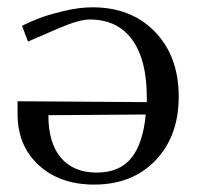

<svg xmlns="http://www.w3.org/2000/svg" viewBox="-20 -495 540 523"><path d="M377 -183.1 111.8 -181.2Q111.8 -105 146.2 -64.9Q180.7 -24.9 243.2 -24.9Q305.7 -24.9 337.6 -64.5Q369.6 -104 377 -183.1ZM379.9 -216.8V-229Q379.9 -332.5 339.8 -387.2Q299.8 -441.9 224.1 -441.9Q196.3 -441.9 142.1 -418.9L56.2 -381.8L40 -424.8Q59.6 -434.6 84.2 -444.3Q108.9 -454.1 152.1 -464.6Q195.3 -475.1 231.9 -475.1Q337.9 -475.1 402.3 -408.2Q466.8 -341.3 466.8 -231.9Q466.8 -124 403.6 -58.1Q340.3 7.8 236.8 7.8Q143.1 7.8 85.4 -45.2Q27.8 -98.1 27.8 -185.1V-219.2Z"/></svg>

Font: Resagokr
Style: Regular
Weight: 500
Designer: gluk
Foundry: gluk
Version: Version 0.95